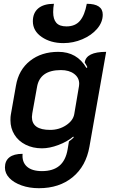

<svg xmlns="http://www.w3.org/2000/svg" viewBox="-20 -782 595 1011"><path d="M6 100Q6 65 29.5 46.5Q53 28 99 28Q95 71 121.5 95Q148 119 201 119Q259 119 292.5 91Q326 63 336 5L343 -37Q359 -49 368 -58L366 -63Q334 -36 287.5 -18.5Q241 -1 201 -1Q153 -1 115 -20Q77 -39 56 -73Q35 -107 35 -149Q35 -168 37 -178L64 -331Q78 -414 138 -461.5Q198 -509 287 -509Q386 -509 435 -424L440 -428Q436 -438 426 -453Q434 -509 539 -509L451 -10Q433 93 362.5 151Q292 209 185 209Q135 209 94 194.5Q53 180 29.5 155.5Q6 131 6 100ZM371 -181 396 -329Q397 -333 397 -341Q397 -373 370.5 -393Q344 -413 301 -413Q190 -413 175 -324L150 -185Q148 -171 148 -166Q148 -98 244 -98Q291 -98 328 -122.5Q365 -147 371 -181ZM153 -670Q153 -714 181.5 -738Q210 -762 264 -762Q260 -741 260 -718Q260 -681 276.5 -662Q293 -643 330 -643Q376 -643 401 -672.5Q426 -702 437 -762Q521 -762 521 -705Q521 -665 491.5 -630.5Q462 -596 414 -575.5Q366 -555 314 -555Q247 -555 200 -587Q153 -619 153 -670Z"/></svg>

Font: K2D SemiBold
Style: Italic
Weight: 600
Italic angle: -10°
Designer: Katatrad Aksorn Co.,Ltd.
Foundry: Cadson Demak Co.,Ltd.
Version: Version 1.000; ttfautohint (v1.6)